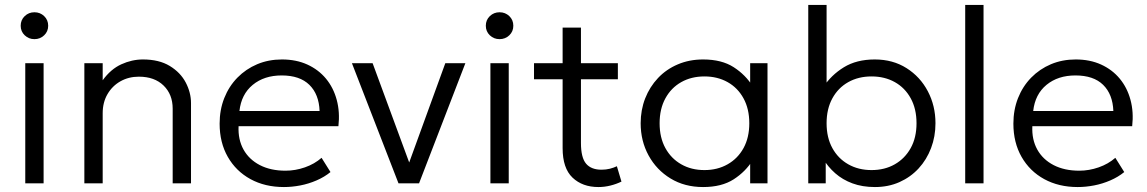

<svg xmlns="http://www.w3.org/2000/svg" viewBox="-20 -740 4630 775"><path d="M82 0V-485H156V0ZM119 -582Q96 -582 79.8 -597.5Q63.5 -613 63.5 -636Q63.5 -659.5 79.8 -675Q96 -690.5 119 -690.5Q142 -690.5 158.2 -675Q174.5 -659.5 174.5 -636Q174.5 -613 158.2 -597.5Q142 -582 119 -582Z M320.5 0V-485H394.5V-416Q427 -461 469.8 -480.5Q512.5 -500 557 -500Q622 -500 665.2 -473.8Q708.5 -447.5 729.8 -406.8Q751 -366 751 -324V0H677V-301.5Q677 -359 640.2 -394.8Q603.5 -430.5 540.5 -430.5Q499.5 -430.5 466.5 -412Q433.5 -393.5 414 -360.2Q394.5 -327 394.5 -283V0Z M1126 15Q1049.5 15 991 -17Q932.5 -49 899.5 -106.8Q866.5 -164.5 866.5 -241Q866.5 -296.5 885.2 -344Q904 -391.5 938.2 -426.5Q972.5 -461.5 1018.2 -480.8Q1064 -500 1118 -500Q1175.5 -500 1220.5 -479.5Q1265.5 -459 1295.8 -422.5Q1326 -386 1339.2 -336.8Q1352.5 -287.5 1346 -230.5H943Q940.5 -176.5 963 -136.2Q985.5 -96 1029 -73.5Q1072.5 -51 1132.5 -51Q1172 -51 1210.8 -64.5Q1249.5 -78 1278 -103L1314 -45.5Q1289.5 -25.5 1257.8 -11.8Q1226 2 1192.2 8.5Q1158.5 15 1126 15ZM946.5 -292H1270Q1267.5 -359.5 1228.8 -397.5Q1190 -435.5 1117 -435.5Q1046.5 -435.5 1000.2 -397.5Q954 -359.5 946.5 -292Z M1588.5 0 1400.5 -485H1484L1639.5 -63H1624L1777.5 -485H1858.5L1671.5 0Z M1959.5 0V-485H2033.5V0ZM1996.5 -582Q1973.5 -582 1957.2 -597.5Q1941 -613 1941 -636Q1941 -659.5 1957.2 -675Q1973.5 -690.5 1996.5 -690.5Q2019.5 -690.5 2035.8 -675Q2052 -659.5 2052 -636Q2052 -613 2035.8 -597.5Q2019.5 -582 1996.5 -582Z M2395.5 15Q2331 15 2291 -23Q2251 -61 2251 -142V-628.5H2325V-485H2474V-420H2325V-163Q2325 -103.5 2345.8 -79.2Q2366.5 -55 2408 -55Q2426.5 -55 2442 -59Q2457.5 -63 2470 -69L2488.5 -7Q2468 3 2444 9Q2420 15 2395.5 15ZM2135.5 -420V-485H2264.5V-420Z M2818 15Q2743.5 15 2686.8 -19.5Q2630 -54 2598 -112.5Q2566 -171 2566 -242.5Q2566 -296 2584.2 -342.8Q2602.5 -389.5 2636 -425Q2669.5 -460.5 2716 -480.2Q2762.5 -500 2818 -500Q2893 -500 2941.5 -468.8Q2990 -437.5 3019 -390.5L3008 -374.5V-485H3078V0H3008V-110.5L3019 -94.5Q2990 -47.5 2941.5 -16.2Q2893 15 2818 15ZM2823.5 -53.5Q2876 -53.5 2917 -76.8Q2958 -100 2981.2 -142.2Q3004.5 -184.5 3004.5 -242.5Q3004.5 -300.5 2981.2 -343Q2958 -385.5 2917 -408.5Q2876 -431.5 2823.5 -431.5Q2770.5 -431.5 2729.8 -408.5Q2689 -385.5 2665.8 -343Q2642.5 -300.5 2642.5 -242.5Q2642.5 -184.5 2665.8 -142.2Q2689 -100 2729.8 -76.8Q2770.5 -53.5 2823.5 -53.5Z M3511.5 15Q3461 15 3421 0.2Q3381 -14.5 3351.2 -40.8Q3321.5 -67 3301.5 -100.5L3313 -116.5V0H3242.5V-720H3316.5V-371.5L3303 -388Q3335 -437 3386.2 -468.5Q3437.5 -500 3511 -500Q3584 -500 3639.2 -465Q3694.5 -430 3725.2 -371.5Q3756 -313 3756 -242.5Q3756 -189 3738.2 -142.2Q3720.5 -95.5 3688 -60.2Q3655.5 -25 3610.8 -5Q3566 15 3511.5 15ZM3498 -53.5Q3551 -53.5 3591.8 -76.8Q3632.5 -100 3656 -142.2Q3679.5 -184.5 3679.5 -242.5Q3679.5 -300.5 3656.2 -343Q3633 -385.5 3592 -408.5Q3551 -431.5 3498 -431.5Q3445 -431.5 3404 -408.5Q3363 -385.5 3339.8 -343Q3316.5 -300.5 3316.5 -242.5Q3316.5 -184.5 3339.8 -142.2Q3363 -100 3404 -76.8Q3445 -53.5 3498 -53.5Z M3876 0V-720H3950V0Z M4330 15Q4253.5 15 4195 -17Q4136.5 -49 4103.5 -106.8Q4070.5 -164.5 4070.5 -241Q4070.5 -296.5 4089.2 -344Q4108 -391.5 4142.2 -426.5Q4176.5 -461.5 4222.2 -480.8Q4268 -500 4322 -500Q4379.5 -500 4424.5 -479.5Q4469.5 -459 4499.8 -422.5Q4530 -386 4543.2 -336.8Q4556.5 -287.5 4550 -230.5H4147Q4144.5 -176.5 4167 -136.2Q4189.5 -96 4233 -73.5Q4276.5 -51 4336.5 -51Q4376 -51 4414.8 -64.5Q4453.5 -78 4482 -103L4518 -45.5Q4493.5 -25.5 4461.8 -11.8Q4430 2 4396.2 8.5Q4362.5 15 4330 15ZM4150.5 -292H4474Q4471.5 -359.5 4432.8 -397.5Q4394 -435.5 4321 -435.5Q4250.5 -435.5 4204.2 -397.5Q4158 -359.5 4150.5 -292Z"/></svg>

Font: Geologica Cursive ExtraLight
Style: Regular
Weight: 250
Designer: Sindre Bremnes, Frode Helland
Foundry: Monokrom Skriftforlag AS
Version: Version 1.010;gftools[0.9.28]